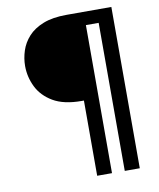

<svg xmlns="http://www.w3.org/2000/svg" viewBox="-90 -806 796 963"><g transform="rotate(-10 308.0 -325.0)"><path d="M326.5 85V-298H315Q224.5 -298 170 -330.2Q115.5 -362.5 90.8 -413.2Q66 -464 66 -519.5Q66 -558.5 78.5 -597Q91 -635.5 119.5 -667Q148 -698.5 196 -717.5Q244 -736.5 315 -736.5H543.5V85H467V-669H402V85Z"/></g></svg>

Font: Epilogue Medium
Style: Regular
Weight: 500
Designer: Tyler Finck
Foundry: Etcetera Type Co
Version: Version 2.111; ttfautohint (v1.8.3)